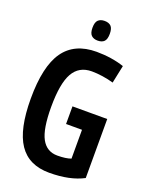

<svg xmlns="http://www.w3.org/2000/svg" viewBox="-164 -970 827 1064"><g transform="rotate(20 249.5 -438.0)"><path d="M26 -342Q26 -532 88.5 -621Q151 -710 281 -710Q325 -710 367.5 -703.5Q410 -697 444 -685L422 -580Q391 -589 357 -594Q323 -599 293 -599Q218 -599 183 -537Q148 -475 148 -337Q148 -207 178.5 -151Q209 -95 272 -95Q322 -95 352 -106V-276H258V-380H463V-32Q384 10 262 10Q141 10 83.5 -75.5Q26 -161 26 -342ZM264 -770Q240 -770 226.5 -783Q213 -796 213 -828Q213 -860 226.5 -873Q240 -886 264 -886Q289 -886 302 -873Q315 -860 315 -828Q315 -796 302 -783Q289 -770 264 -770Z"/></g></svg>

Font: Georama Semi Condensed SemiBold
Style: Regular
Weight: 600
Width: 4
Designer: Jean-Baptiste Levee
Foundry: Production Type
Version: Version 1.000